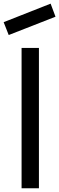

<svg xmlns="http://www.w3.org/2000/svg" viewBox="-32 -1006 317 1026"><path d="M14.6 -818.8 -12.5 -887.5 238.5 -986.5 264.6 -916.7ZM83.3 -750V0H176V-750Z"/></svg>

Font: Manrope3 Medium
Style: Regular
Weight: 500
Width: 4
Designer: Mikhail Sharanda
Foundry: Mikhail Sharanda
Version: Version 3.000;PS 003.000;hotconv 1.0.88;makeotf.lib2.5.64775